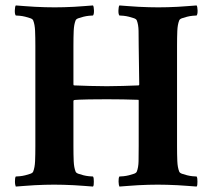

<svg xmlns="http://www.w3.org/2000/svg" viewBox="-20 -682 780 706"><path d="M181 -655Q197 -655 215.5 -655.5Q234 -656 252.5 -657Q271 -658 289 -659.5Q307 -661 322 -662Q325 -658 325.5 -644Q326 -630 322 -625Q317 -625 307 -624Q297 -623 287 -620.5Q277 -618 268.5 -615Q260 -612 258 -607Q252 -592 251 -568.5Q250 -545 250 -513V-371Q251 -369 251 -369Q251 -368 252 -368Q281 -367 310 -366Q339 -365 373 -365Q401 -365 432 -366Q463 -367 490 -368Q491 -369 491 -369Q492 -370 492 -372L490 -513Q490 -545 489.5 -568.5Q489 -592 483 -607Q481 -612 472.5 -615Q464 -618 454 -620.5Q444 -623 434 -624Q424 -625 419 -625Q415 -630 415.5 -644Q416 -658 419 -662Q434 -661 452 -659.5Q470 -658 489.5 -657Q509 -656 527.5 -655.5Q546 -655 562 -655Q578 -655 596.5 -655.5Q615 -656 633.5 -657Q652 -658 670 -659.5Q688 -661 703 -662Q706 -658 706.5 -644Q707 -630 703 -625Q698 -625 688 -624Q678 -623 668 -620.5Q658 -618 649.5 -615Q641 -612 639 -607Q633 -592 632 -568.5Q631 -545 631 -513V-145Q631 -113 632 -89.5Q633 -66 639 -51Q641 -46 649.5 -43Q658 -40 668 -37.5Q678 -35 688 -34Q698 -33 703 -33Q705 -30 705.5 -25Q706 -20 706 -14Q706 -8 705.5 -3Q705 2 703 4Q688 3 670 1.5Q652 0 632.5 -1Q613 -2 594.5 -2.5Q576 -3 560 -3Q544 -3 525.5 -2.5Q507 -2 488.5 -1Q470 0 452 1.5Q434 3 419 4Q418 2 417 -3Q416 -8 416 -14Q416 -20 416.5 -25Q417 -30 419 -33Q424 -33 434 -34Q444 -35 454 -37.5Q464 -40 472.5 -43Q481 -46 483 -51Q489 -66 489.5 -89.5Q490 -113 490 -145V-310V-313Q489 -314 489 -315Q461 -316 432.5 -316.5Q404 -317 373 -317Q331 -317 307.5 -316.5Q284 -316 271.5 -315.5Q259 -315 255.5 -314.5Q252 -314 251 -313Q250 -312 250 -311Q250 -310 250 -309V-145Q250 -113 251 -89.5Q252 -66 258 -51Q260 -46 268.5 -43Q277 -40 287 -37.5Q297 -35 307 -34Q317 -33 322 -33Q324 -30 324.5 -25Q325 -20 325 -14Q325 -8 324.5 -3Q324 2 322 4Q307 3 289 1.5Q271 0 251.5 -1Q232 -2 213.5 -2.5Q195 -3 179 -3Q163 -3 144.5 -2.5Q126 -2 107.5 -1Q89 0 71 1.5Q53 3 38 4Q37 2 36 -3Q35 -8 35 -14Q35 -20 35.5 -25Q36 -30 38 -33Q43 -33 53 -34Q63 -35 73 -37.5Q83 -40 91.5 -43Q100 -46 102 -51Q108 -66 109 -89.5Q110 -113 110 -145V-513Q110 -545 109 -568.5Q108 -592 102 -607Q100 -612 91.5 -615Q83 -618 73 -620.5Q63 -623 53 -624Q43 -625 38 -625Q34 -630 34.5 -644Q35 -658 38 -662Q53 -661 71 -659.5Q89 -658 108.5 -657Q128 -656 146.5 -655.5Q165 -655 181 -655Z"/></svg>

Font: Vermiglione
Style: Bold
Weight: 700
Version: Version 1.000